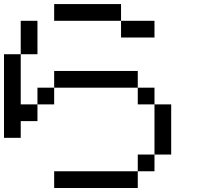

<svg xmlns="http://www.w3.org/2000/svg" viewBox="-20 -937 1040 957"><path d="M0 -250V-666.7H83.3V-416.7H166.7V-333.3H83.3V-250ZM750 -166.7V-83.3H666.7V-166.7ZM750 -416.7H666.7V-500H750ZM750 -833.3V-750H583.3V-833.3ZM166.7 -416.7V-500H250V-416.7ZM166.7 -666.7H83.3V-833.3H166.7ZM666.7 -83.3V0H250V-83.3ZM666.7 -583.3V-500H250V-583.3ZM250 -916.7H583.3V-833.3H250ZM833.3 -166.7H750V-416.7H833.3Z"/></svg>

Font: GalmuriMono11 Regular
Style: Regular
Weight: 400
Designer: Lee Minseo (quiple)
Version: Version 2.399;hotconv 1.1.1;makeotfexe 2.6.0 DEVELOPMENT